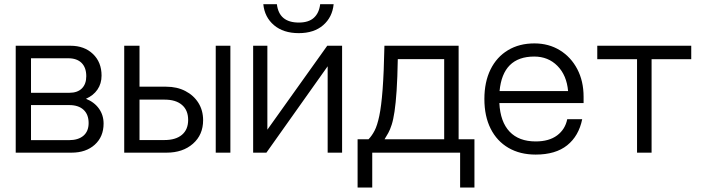

<svg xmlns="http://www.w3.org/2000/svg" viewBox="-20 -714 3286 898"><path d="M382 -252Q421 -236.5 442.8 -206Q464.5 -175.5 464.5 -136Q464.5 -74.5 423.2 -37.2Q382 0 314.5 0H53.5V-500H310Q374.5 -500 414.8 -461.5Q455 -423 455 -360.5Q455 -323 435.8 -295Q416.5 -267 382 -252ZM304.5 -280Q342.5 -280 363 -300.5Q383.5 -321 383.5 -357.5Q383.5 -398 361.5 -419.8Q339.5 -441.5 299 -441.5H125V-280ZM302.5 -58.5Q346 -58.5 370.2 -79.2Q394.5 -100 394.5 -138.5Q394.5 -178.5 370.8 -200.5Q347 -222.5 304.5 -222.5H125V-58.5Z M989 -500H1057.5V0H989ZM757.5 -308.5Q808 -308.5 847 -288.2Q886 -268 908 -232.8Q930 -197.5 930 -152Q930 -83.5 882.5 -41.8Q835 0 759 0H561V-500H632.5V-308.5ZM749 -59Q802 -59 831 -83.5Q860 -108 860 -153Q860 -198.5 831.2 -223.2Q802.5 -248 750.5 -248H632.5V-59Z M1540.5 -694.5Q1534.5 -633.5 1491.5 -596.2Q1448.5 -559 1377.5 -559Q1305.5 -559 1261.5 -596.2Q1217.5 -633.5 1211.5 -694.5H1275Q1285 -608.5 1377.5 -608.5Q1423.5 -608.5 1448 -630.8Q1472.5 -653 1477.5 -694.5ZM1230.5 -500V-107.5L1510.5 -500H1580V0H1512.5V-404L1226 0H1164V-500Z M1778 -500H2125V-62.5H2199V163H2132V0H1721V163H1652.5V-62.5H1703.5Q1719.5 -79 1732 -103Q1744.5 -127 1754 -172Q1763.5 -217 1769.5 -295.5Q1775.5 -374 1778 -500ZM1778.5 -62.5H2057.5V-437.5H1840.5Q1839 -349.5 1835 -290Q1831 -230.5 1825.2 -192.2Q1819.5 -154 1812 -130.8Q1804.5 -107.5 1796 -92.2Q1787.5 -77 1778.5 -62.5Z M2245.5 -251Q2245.5 -330.5 2274.2 -389Q2303 -447.5 2355.8 -479.2Q2408.5 -511 2479.5 -511Q2546.5 -511 2598.5 -479Q2650.5 -447 2680 -390.8Q2709.5 -334.5 2709.5 -261.5V-232H2315.5Q2320 -144 2363.5 -98.2Q2407 -52.5 2485.5 -52.5Q2548 -52.5 2585.8 -80.8Q2623.5 -109 2633 -156.5H2703Q2687 -78 2632.8 -34.5Q2578.5 9 2485.5 9Q2412 9 2358 -22.5Q2304 -54 2274.8 -112.2Q2245.5 -170.5 2245.5 -251ZM2478.5 -449.5Q2331.5 -449.5 2316.5 -288H2637Q2630.5 -362 2587.2 -405.8Q2544 -449.5 2478.5 -449.5Z M3213 -500V-437H3027.5V0H2959.5V-437H2773.5V-500Z"/></svg>

Font: Overused Grotesk Book
Style: Regular
Weight: 375
Version: Version 0.004